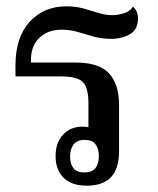

<svg xmlns="http://www.w3.org/2000/svg" viewBox="-20 -578 499 608"><path d="M255 10Q206 10 181 -15.5Q156 -41 156 -83Q156 -127 180 -152Q204 -177 241 -177Q251 -177 260 -175V-251Q260 -301 242 -318.5Q224 -336 173 -336H29V-371Q29 -460 74 -509Q119 -558 190 -558Q220 -558 245 -551Q270 -544 292 -537Q314 -530 336 -530Q351 -530 371 -535.5Q391 -541 401 -557Q410 -549 413.5 -539.5Q417 -530 417 -520Q417 -485 392 -470Q367 -455 331 -455Q301 -455 275.5 -462.5Q250 -470 225.5 -477Q201 -484 175 -484Q132 -484 105 -458.5Q78 -433 78 -388V-380H219Q294 -380 325.5 -345.5Q357 -311 357 -246V-98Q357 10 255 10ZM247 -32Q272 -32 282.5 -46Q293 -60 293 -83Q293 -107 282.5 -121Q272 -135 248 -135Q224 -135 213 -120.5Q202 -106 202 -82Q202 -59 212.5 -45.5Q223 -32 247 -32Z"/></svg>

Font: Noto Serif Thai SemiCondensed Medium
Style: Regular
Weight: 500
Width: 4
Designer: Monotype Design Team
Foundry: Monotype Imaging Inc.
Version: Version 2.002; ttfautohint (v1.8.4.7-5d5b)